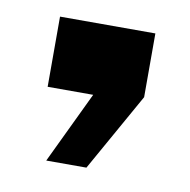

<svg xmlns="http://www.w3.org/2000/svg" viewBox="-44 -175 350 353"><g transform="rotate(10 131.0 1.5)"><path d="M42 0V-131H220V-12L138 134H63L127 0Z"/></g></svg>

Font: Big Shoulders Text ExtraBold
Style: Regular
Weight: 800
Designer: Patric King
Foundry: XO Type Co
Version: Version 1.000; ttfautohint (v1.8.2)